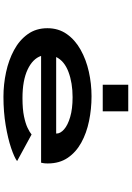

<svg xmlns="http://www.w3.org/2000/svg" viewBox="159 -930 781 1140"><g transform="rotate(90 550.0 -359.5)"><path d="M554 11Q480.5 11 408.2 -4.5Q336 -20 277 -51.8Q218 -83.5 182.5 -133Q147 -182.5 147 -250Q147 -316 181.8 -365.2Q216.5 -414.5 275 -447.2Q333.5 -480 405.2 -496Q477 -512 551 -512Q626.5 -512 698 -497.2Q769.5 -482.5 826.2 -451.2Q883 -420 916.5 -370.8Q950 -321.5 950 -252.5Q950 -237.5 948.5 -227.8Q947 -218 945.5 -212.5H311.5Q328.5 -162.5 393 -132.2Q457.5 -102 561.5 -102Q627.5 -102 670.5 -111Q713.5 -120 739.2 -132.5Q765 -145 778 -156L936 -70Q914.5 -53.5 858.2 -34.5Q802 -15.5 723 -2.2Q644 11 554 11ZM556.5 -399.5Q472 -399.5 407 -375.2Q342 -351 318 -302H772.5V-304Q772.5 -327 747.5 -349Q722.5 -371 674.2 -385.2Q626 -399.5 556.5 -399.5ZM482.5 -730H640.5V-578.5H482.5Z"/></g></svg>

Font: Trispace Expanded SemiBold
Style: Regular
Weight: 600
Width: 7
Designer: Tyler Finck
Foundry: Etcetera Type Company
Version: Version 1.210; ttfautohint (v1.8.3)